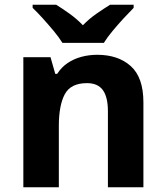

<svg xmlns="http://www.w3.org/2000/svg" viewBox="-20 -786 697 806"><path d="M388 -556Q476 -556 529 -508.5Q582 -461 582 -356V0H433V-319Q433 -378 412 -407.5Q391 -437 345 -437Q277 -437 252 -390.5Q227 -344 227 -257V0H78V-546H192L212 -476H220Q238 -504 264 -521.5Q290 -539 322 -547.5Q354 -556 388 -556ZM242 -606Q228 -629 205.5 -656Q183 -683 159.5 -709Q136 -735 117 -753V-766H216Q242 -750 272 -728.5Q302 -707 328 -680Q354 -707 385 -728.5Q416 -750 442 -766H541V-753Q523 -735 499 -709Q475 -683 452.5 -656Q430 -629 416 -606Z"/></svg>

Font: Noto Sans Kannada
Style: Regular
Weight: 400
Designer: Jelle Bosma - Monotype Design Team
Foundry: Monotype Imaging Inc.
Version: Version 2.003